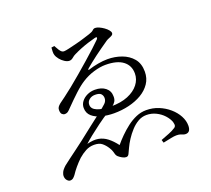

<svg xmlns="http://www.w3.org/2000/svg" viewBox="-134 -932 1269 1156"><g transform="rotate(-20 500.0 -354.0)"><path d="M128 52Q118 52 108.5 41Q99 30 99 12Q99 4 105 -10Q111 -24 132 -43Q145 -53 168.5 -71Q192 -89 221 -110Q250 -131 274 -150Q318 -185 355.5 -214Q393 -243 428 -270Q463 -297 477.5 -311Q492 -325 492 -344Q492 -360 482 -371Q472 -382 444 -382Q422 -382 406.5 -369.5Q391 -357 391 -337Q391 -310 424 -296.5Q457 -283 512 -283Q575 -283 620 -301.5Q665 -320 689.5 -351.5Q714 -383 714 -421Q714 -472 676 -501Q638 -530 564 -530Q531 -530 490 -518Q449 -506 413 -483Q384 -465 348.5 -432Q313 -399 272 -357Q265 -349 256 -342Q247 -335 234 -335Q225 -335 217 -342.5Q209 -350 209 -370Q209 -380 214 -388Q219 -396 231.5 -406Q244 -416 267 -432Q290 -449 322.5 -475Q355 -501 391 -532Q427 -563 461.5 -593Q496 -623 524 -649Q552 -675 568 -691Q575 -699 572.5 -703Q570 -707 560 -704Q540 -699 514.5 -691Q489 -683 464 -673Q439 -663 417 -652Q406 -647 394.5 -637Q383 -627 370 -627Q357 -627 341 -637Q325 -647 312.5 -662.5Q300 -678 296 -692Q293 -701 293.5 -714Q294 -727 295 -739L314 -742Q319 -735 325 -723Q331 -711 339.5 -701.5Q348 -692 360 -692Q369 -692 392.5 -697.5Q416 -703 444 -710Q472 -717 497 -725Q522 -733 535 -737Q557 -744 564.5 -752Q572 -760 582 -760Q593 -760 607.5 -753.5Q622 -747 636 -737Q650 -727 659 -716Q668 -705 668 -697Q668 -688 660 -683Q652 -678 641.5 -674Q631 -670 623 -665Q600 -649 576.5 -632.5Q553 -616 532.5 -600.5Q512 -585 494.5 -571Q477 -557 464 -546Q457 -540 458 -537Q459 -534 469 -538Q493 -546 526 -552Q559 -558 587 -558Q635 -558 677.5 -542.5Q720 -527 747 -495Q774 -463 774 -411Q774 -368 752 -335.5Q730 -303 693.5 -281.5Q657 -260 611 -249Q565 -238 515 -238Q475 -238 437.5 -247Q400 -256 376.5 -276.5Q353 -297 353 -331Q353 -353 366.5 -371Q380 -389 403 -400Q426 -411 453 -411Q495 -411 520.5 -390.5Q546 -370 546 -336Q547 -317 539 -303.5Q531 -290 516.5 -279.5Q502 -269 483 -258Q445 -234 409 -207.5Q373 -181 344.5 -158Q316 -135 300 -120Q342 -131 372.5 -125.5Q403 -120 429 -100Q455 -80 480 -47Q499 -70 523.5 -94.5Q548 -119 576.5 -141Q605 -163 636.5 -176.5Q668 -190 701 -190Q743 -190 780 -175Q817 -160 846.5 -134.5Q876 -109 892.5 -78Q909 -47 909 -16Q909 5 901 16Q893 27 877 27Q868 27 861 24Q854 21 845 18Q836 15 820 15Q807 15 785 19.5Q763 24 734 30L728 11Q757 0 781 -9.5Q805 -19 818 -28Q829 -33 832 -41.5Q835 -50 830 -67Q822 -90 802 -112Q782 -134 753.5 -148Q725 -162 693 -162Q664 -162 639 -147.5Q614 -133 592.5 -109.5Q571 -86 554.5 -60.5Q538 -35 528 -13Q518 7 512 21Q506 35 493 35Q482 35 468.5 27.5Q455 20 445 11Q438 4 435.5 -4Q433 -12 430 -23Q427 -34 417 -50Q404 -71 386 -86Q368 -101 335 -101Q306 -101 281.5 -88Q257 -75 234 -55Q212 -34 194 -12.5Q176 9 163 29Q158 36 149.5 44Q141 52 128 52Z"/></g></svg>

Font: Noto Serif SC ExtraLight
Style: Regular
Weight: 400
Version: Version 2.002-H1;hotconv 1.1.0;makeotfexe 2.6.0